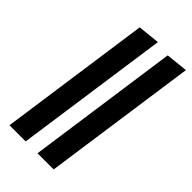

<svg xmlns="http://www.w3.org/2000/svg" viewBox="-233 -817 882 882"><g transform="rotate(45 208.0 -376.0)"><path d="M234 -752 127 0H22L127 -741ZM416 -752 309 0H204L309 -741Z"/></g></svg>

Font: Fira Sans Extra Condensed Medium
Style: Italic
Weight: 500
Width: 3
Italic angle: -8°
Designer: Carrois Corporate & Edenspiekermann AG
Foundry: Carrois Corporate GbR & Edenspiekermann AG
Version: Version 4.203